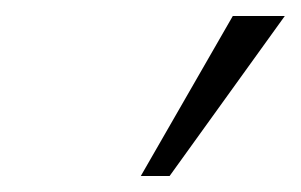

<svg xmlns="http://www.w3.org/2000/svg" viewBox="-20 -769 376 240"><path d="M336 -749 192 -549H156L271 -749Z"/></svg>

Font: Iunito ExtraLight
Style: Italic
Weight: 200
Italic angle: -4.541°
Designer: Vernon Adams
Foundry: Vernon Adams
Version: Version 2.001;November 30, 2019;FontCreator 12.0.0.2547 64-b